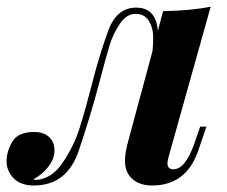

<svg xmlns="http://www.w3.org/2000/svg" viewBox="-81 -551 691 585"><path d="M311 -126 383.8 -396Q385.7 -411.1 385.7 -438.5Q385.7 -465.8 372.6 -487.3Q359.4 -508.8 332 -508.8Q304.7 -508.8 284.2 -478.5Q263.7 -448.2 252.9 -413.1Q242.2 -377.9 218.8 -289.1Q195.3 -200.2 159.4 -93Q123.5 14.2 22 14.2Q-18.1 14.2 -39.6 -8.1Q-61 -30.3 -61 -59.6Q-61 -88.9 -43.7 -118.9Q-26.4 -148.9 22.9 -148.9Q52.2 -148.9 68.6 -133.5Q85 -118.2 85 -92.8Q85 -67.4 66.9 -43.7Q48.8 -20 21 -4.9Q22.9 -2.9 30.8 -2.9Q77.6 -6.8 111.1 -56.9Q144.5 -106.9 161.9 -161.9Q179.2 -216.8 200.7 -300.8Q222.2 -384.8 248.3 -456.3Q274.4 -527.8 333.5 -527.8Q394.5 -527.8 399.9 -457L416 -517.1Q503.4 -518.6 561 -530.8L436 -85Q429.2 -62.5 429.2 -53.2Q429.7 -35.2 447.3 -35.2Q483.4 -35.2 511.2 -113.8L528.8 -165H547.9L522 -88.9Q484.9 14.2 382.3 14.2Q332.5 14.2 310.1 -20Q299.8 -36.1 299.8 -61.5Q299.8 -86.9 311 -126Z"/></svg>

Font: PlayfairDisplay-BoldItalic
Style: Bold Italic
Weight: 700
Italic angle: -14.9847°
Designer: Claus Eggers Sørensen
Foundry: Claus Eggers Sørensen
Version: Version 1.002;PS 001.002;hotconv 1.0.70;makeotf.lib2.5.58329